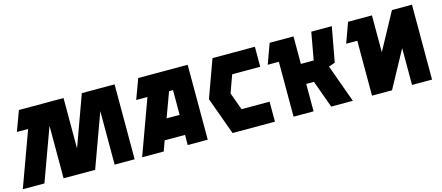

<svg xmlns="http://www.w3.org/2000/svg" viewBox="-49 -1216 3991 1733"><g transform="rotate(-15 1947.0 -350.0)"><path d="M0 0 187 -513H82L151 -700H568V-229L739 -700H1045V0H858V-500L676 0H381V-491L202 0Z M1302 -513H1197L1266 -700H1728V0H1541V-95H1351L1317 0H1115ZM1541 -282V-513H1504L1419 -282Z M1833 -350 1960 -700H2356V-513H2094L2035 -350L2094 -187H2356V0H1960Z M2494 -700H2717V-443H2837L2883 -700H3075L3015 -374L2956 -354L3084 0H2882L2789 -256H2717V0H2530V-513H2426Z M3159 -513 3227 -700H3450V-356L3637 -700H3824V0H3637V-344L3450 0H3263V-513Z"/></g></svg>

Font: Clickuper
Style: Bold
Weight: 700
Designer: Denis Ignatov
Foundry: Denis Ignatov
Version: Version 1.10 April 16, 2021